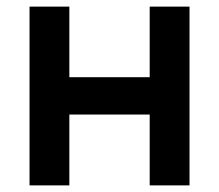

<svg xmlns="http://www.w3.org/2000/svg" viewBox="-20 -560 662 580"><path d="M189.5 0H69.2V-540H189.5V-326.8H432.2V-540H552.5V0H432.2V-214H189.5Z"/></svg>

Font: Manrope Variable Light
Style: Regular
Weight: 200
Designer: Mikhail Sharanda
Foundry: Mikhail Sharanda
Version: Version 4.505